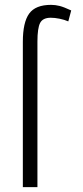

<svg xmlns="http://www.w3.org/2000/svg" viewBox="-20 -770 340 790"><path d="M261 -682Q245 -689 225 -693Q205 -697 189 -697Q156 -697 145 -675.5Q134 -654 134 -599V0H74V-598Q74 -678 100 -714Q126 -750 190 -750Q208 -750 225.5 -745.5Q243 -741 273 -727Z"/></svg>

Font: Moderustic Light
Style: Regular
Weight: 300
Designer: Tural Alisoy
Foundry: TAFT Foundry
Version: Version 2.120